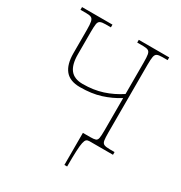

<svg xmlns="http://www.w3.org/2000/svg" viewBox="-210 -861 1147 1219"><g transform="rotate(30 364.0 -252.0)"><path d="M440 210V-25H494Q521 -25 533 -29.5Q545 -34 548 -52Q551 -70 551 -108V-344Q493 -308 428 -287.5Q363 -267 278 -267Q204 -267 169.5 -309Q135 -351 135 -433V-605Q135 -644 131 -663Q127 -682 115.5 -688Q104 -694 79 -694H36V-714H259V-694H220Q194 -694 181.5 -688Q169 -682 166 -663Q163 -644 163 -605V-441Q163 -366 192 -329.5Q221 -293 283 -293Q362 -293 427 -314Q492 -335 551 -374V-605Q551 -644 547.5 -663Q544 -682 532 -688Q520 -694 496 -694H452V-714H675V-694H637Q610 -694 598 -688Q586 -682 582.5 -663Q579 -644 579 -605V-108Q579 -70 582 -51Q585 -32 598 -26Q611 -20 640 -20H675V0H502Q489 0 481 6.5Q473 13 468.5 33.5Q464 54 462 96Q460 138 460 210Z"/></g></svg>

Font: Noto Serif Thin
Style: Regular
Weight: 100
Designer: Monotype Design Team
Foundry: Monotype Imaging Inc.
Version: Version 2.015